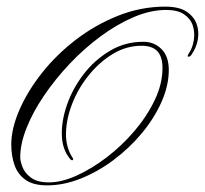

<svg xmlns="http://www.w3.org/2000/svg" viewBox="-20 -559 618 579"><path d="M122 0Q80 0 56.5 -17Q33 -34 23.5 -62Q14 -90 14 -123Q14 -171 38.5 -227.5Q63 -284 106.5 -339Q150 -394 208.5 -439Q267 -484 336 -511.5Q405 -539 478 -539Q520 -539 542.5 -524Q565 -509 573 -486.5Q581 -464 576.5 -439.5Q572 -415 558 -395Q554 -388 548.5 -388Q543 -388 549 -397Q561 -415 564.5 -438Q568 -461 561.5 -481.5Q555 -502 535.5 -515.5Q516 -529 481 -529Q434 -529 383.5 -507.5Q333 -486 283.5 -449.5Q234 -413 190.5 -367Q147 -321 113 -271Q79 -221 60 -173Q41 -125 41 -84Q41 -74 47.5 -56Q54 -38 73 -23.5Q92 -9 128 -9Q165 -9 210 -29Q255 -49 301 -84Q347 -119 385 -163.5Q423 -208 446.5 -257Q470 -306 470 -354Q470 -388 454.5 -404.5Q439 -421 407 -421Q361 -421 320.5 -396.5Q280 -372 248 -332.5Q216 -293 198 -247Q180 -201 179 -158Q178 -115 199 -83Q202 -79 199.5 -76.5Q197 -74 192 -79Q168 -107 166.5 -150.5Q165 -194 182 -243Q199 -292 232 -335Q265 -378 311 -405.5Q357 -433 412 -433Q445 -433 467 -411Q489 -389 489 -348Q489 -301 467 -251.5Q445 -202 407.5 -157Q370 -112 322.5 -76.5Q275 -41 223.5 -20.5Q172 0 122 0Z"/></svg>

Font: Kapakana
Style: Regular
Weight: 400
Designer: Kousuke Nagai
Version: Version 1.002